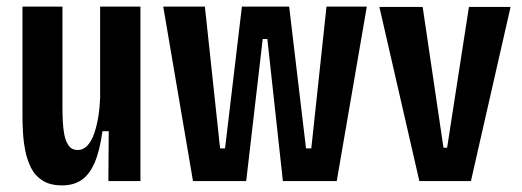

<svg xmlns="http://www.w3.org/2000/svg" viewBox="-20 -548 1579 581"><path d="M168 13Q132 13 109 -1.5Q86 -16 74 -40Q62 -64 56.5 -92Q51 -120 49.5 -147Q48 -174 48 -195V-528H169V-224Q169 -203 170 -181Q171 -159 175 -139Q179 -119 188.5 -106.5Q198 -94 215 -94Q232 -94 244.5 -107.5Q257 -121 265 -144Q273 -167 277.5 -195Q282 -223 283 -252V-528H405V-215V0H308L309 -151H290Q282 -92 266.5 -56Q251 -20 227 -3.5Q203 13 168 13Z M564 0 474 -528H600L646 -99H661L712 -528H855L906 -99H922L968 -528H1090L999 0H836L789 -430H775L725 0Z M1249 0 1128 -527H1259L1322 -101H1333L1399 -527H1525L1405 0Z"/></svg>

Font: Bricolage Grotesque Condensed SemiBold
Style: Regular
Weight: 600
Width: 3
Designer: Mathieu Triay
Foundry: Atelier Triay
Version: Version 1.000;gftools[0.9.30]